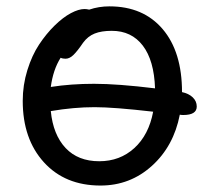

<svg xmlns="http://www.w3.org/2000/svg" viewBox="-20 -532 653 598"><path d="M293 45.9Q182.6 45.9 116.7 -26.6Q50.8 -99.1 50.8 -217.8Q50.8 -267.1 65.2 -313.5Q79.6 -359.9 101.8 -393.3Q124 -426.8 150.1 -452.4Q176.3 -478 200.7 -491Q225.1 -503.9 243.2 -503.9Q250 -503.9 257.8 -502Q287.6 -512.2 320.8 -512.2Q426.3 -512.2 486.6 -441.4Q546.9 -370.6 546.9 -245.1Q567.9 -240.7 580.3 -228.8Q592.8 -216.8 592.8 -200.2Q592.8 -173.8 550.8 -173.8Q543.9 -173.8 540 -174.8Q521 -76.7 453.1 -15.4Q385.3 45.9 293 45.9ZM272.9 -271Q346.7 -271 462.9 -256.8Q460 -343.8 424.8 -389.9Q389.6 -436 328.1 -436Q295.9 -436 274.7 -427.5Q253.4 -418.9 238.8 -398.9Q221.2 -373 209 -361.1Q196.8 -349.1 184.1 -349.1Q174.8 -349.1 168.9 -352.1Q145.5 -315.4 138.2 -261.2Q201.2 -271 272.9 -271ZM274.9 -198.2Q210 -198.2 138.2 -186Q145.5 -112.3 184.3 -71Q223.1 -29.8 289.1 -29.8Q353.5 -29.8 398.4 -70.8Q443.4 -111.8 457 -184.1Q334.5 -198.2 274.9 -198.2Z"/></svg>

Font: Shantell Sans Irregular Bouncy
Style: Regular
Weight: 400
Designer: Stephen Nixon, Anya Danilova, Shantell Martin
Foundry: Arrow Type
Version: Version 1.006;[9816181b4]